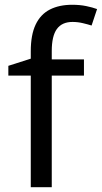

<svg xmlns="http://www.w3.org/2000/svg" viewBox="-20 -785 427 805"><path d="M332 -468H197V0H109V-468H15V-509L109 -539V-570Q109 -639 129.5 -682Q150 -725 189 -745Q228 -765 283 -765Q315 -765 341.5 -759.5Q368 -754 387 -747L364 -678Q348 -683 327 -688Q306 -693 284 -693Q240 -693 218.5 -663.5Q197 -634 197 -571V-536H332Z"/></svg>

Font: binaryh115
Style: Book
Weight: 400
Designer: Jelle Bosma - Monotype Design Team
Foundry: Monotype Imaging Inc.
Version: Version 2.003